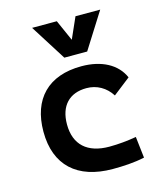

<svg xmlns="http://www.w3.org/2000/svg" viewBox="-116 -863 818 960"><g transform="rotate(-15 293.0 -383.0)"><path d="M349.1 9.8C402.8 9.8 460.4 6.8 513.7 -4.9L501 -115.2C456.1 -107.4 408.2 -102.5 360.8 -102.5C248 -102.5 184.6 -159.2 184.6 -264.6C184.6 -360.8 236.3 -415 325.2 -415C378.4 -415 424.8 -388.7 453.6 -342.8L543 -412.6C511.2 -485.8 433.6 -527.3 329.1 -527.3C157.2 -527.3 61.5 -428.7 61.5 -259.8C61.5 -85.9 165.5 9.8 349.1 9.8ZM258.3 -590.8H376.5L493.7 -776.4H365.7L317.4 -667.5L269 -776.4H141.1Z"/></g></svg>

Font: Cascadia Code PL SemiBold
Style: Regular
Weight: 600
Monospace: yes
Designer: Aaron Bell
Foundry: Saja Typeworks
Version: Version 2404.023